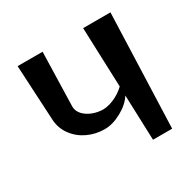

<svg xmlns="http://www.w3.org/2000/svg" viewBox="-168 -959 1151 1138"><g transform="rotate(-30 408.0 -390.0)"><path d="M350 -197Q288 -197 234 -222.5Q180 -248 145.5 -295Q111 -342 108 -403L88 -779H259L249 -411V-409Q249 -378 272 -353.5Q295 -329 330 -316Q365 -303 400 -303Q432 -303 474 -320.5Q516 -338 552 -372L537 -780H724L696 0H565L554 -309Q524 -262 464 -229.5Q404 -197 350 -197Z"/></g></svg>

Font: Tiejili SC
Style: Regular
Weight: 400
Designer: Buernia
Foundry: Ershou Xiaoxi Press
Version: Version 1.100